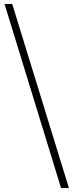

<svg xmlns="http://www.w3.org/2000/svg" viewBox="-20 -783 373 975"><path d="M330 172H290L3 -763H42Z"/></svg>

Font: Noto Serif HK
Style: Regular
Weight: 200
Designer: Ryoko NISHIZUKA 西塚涼子 (kana & ideographs); Frank Grießhammer (Latin, Greek & Cyrillic); Wenlong ZHANG 张文龙 (bopomofo); San
Foundry: Adobe
Version: Version 2.001;hotconv 1.1.0;makeotfexe 2.6.0